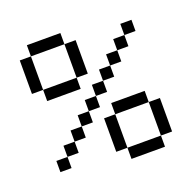

<svg xmlns="http://www.w3.org/2000/svg" viewBox="-138 -1005 1077 1077"><g transform="rotate(-20 400.0 -467.0)"><path d="M600 -733.3H666.7V-666.7H600ZM600 -666.7V-600H533.3V-666.7ZM266.7 -333.3V-266.7H200V-333.3ZM266.7 -400H333.3V-333.3H266.7ZM533.3 -600V-533.3H466.7V-600ZM200 -266.7V-200H133.3V-266.7ZM466.7 -133.3H400V-333.3H466.7ZM466.7 -66.7V-133.3H666.7V-66.7ZM466.7 -333.3V-400H666.7V-333.3ZM466.7 -466.7H400V-533.3H466.7ZM733.3 -800V-733.3H666.7V-800ZM133.3 -133.3H66.7V-200H133.3ZM133.3 -600H66.7V-800H133.3ZM133.3 -533.3V-600H333.3V-533.3ZM133.3 -800V-866.7H333.3V-800ZM733.3 -133.3H666.7V-333.3H733.3ZM400 -466.7V-400H333.3V-466.7ZM400 -600H333.3V-800H400Z"/></g></svg>

Font: Galmuri14 Regular
Style: Regular
Weight: 400
Designer: Lee Minseo (quiple)
Version: Version 2.399;hotconv 1.1.1;makeotfexe 2.6.0 DEVELOPMENT